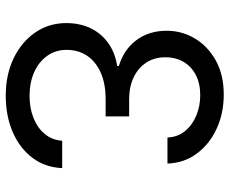

<svg xmlns="http://www.w3.org/2000/svg" viewBox="-84 -692 787 658"><g transform="rotate(90 309.0 -363.5)"><path d="M307.6 9.8Q236.3 9.8 180.2 -17.3Q124 -44.4 91.8 -91.3Q59.6 -138.2 59.6 -197.8Q59.6 -243.7 76.9 -280.3Q94.2 -316.9 127.2 -340.8Q160.2 -364.7 206.5 -372.1V-377.9Q150.9 -394.5 118.4 -437.5Q85.9 -480.5 85.9 -542Q85.9 -593.8 112.3 -638.2Q138.7 -682.6 187.7 -710Q236.8 -737.3 304.7 -737.3Q368.7 -737.3 421.6 -712.9Q474.6 -688.5 506.8 -645Q539.1 -601.6 541 -544.4H451.7Q450.2 -580.1 429.4 -605Q408.7 -629.9 376.2 -643.3Q343.8 -656.7 306.6 -656.7Q267.1 -656.7 238 -641.8Q209 -627 192.9 -600.1Q176.8 -573.2 176.8 -537.1Q176.8 -499.5 195.1 -471.7Q213.4 -443.8 245.6 -428.5Q277.8 -413.1 320.3 -413.1H379.4V-332.5H320.3Q266.6 -332.5 228.8 -315.4Q190.9 -298.3 171.1 -268.3Q151.4 -238.3 151.4 -198.7Q151.4 -161.1 171.9 -132.3Q192.4 -103.5 228 -87.6Q263.7 -71.8 309.1 -71.8Q350.6 -71.8 384.5 -85.2Q418.5 -98.6 439.5 -123.8Q460.4 -148.9 462.9 -183.6H556.6Q554.2 -126 522 -82.5Q489.7 -39.1 434.3 -14.6Q378.9 9.8 307.6 9.8Z"/></g></svg>

Font: Atlassian Sans
Style: Regular
Weight: 400
Designer: Rasmus Andersson
Foundry: Modifications by Atlassian Pty Ltd, manufactured by rsms
Version: Version 4.001;git-9221beed3